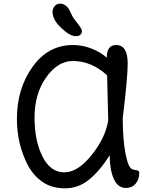

<svg xmlns="http://www.w3.org/2000/svg" viewBox="-20 -1010 850 1045"><path d="M648 -367Q648 -255 662.5 -177.5Q677 -100 698 -90Q706 -86 717 -84.5Q728 -83 733 -80Q738 -77 738 -69Q738 -33 718 -10Q698 13 665 13Q621 13 599 -37Q577 -87 577 -165Q524 -81 465.5 -33Q407 15 334.5 15Q262 15 212 -19.5Q162 -54 132 -110Q72 -225 72 -363Q72 -527 157 -646Q242 -765 377 -765Q429 -765 478.5 -745.5Q528 -726 561 -696Q561 -765 612 -765Q675 -765 675 -664Q675 -589 648 -367ZM569 -355 563 -600Q478 -678 377 -678Q294 -678 231 -588.5Q168 -499 168 -371Q168 -243 211.5 -157.5Q255 -72 329.5 -72Q404 -72 479.5 -167Q555 -262 569 -355ZM266 -946Q266 -963 277.5 -976.5Q289 -990 306.5 -990Q324 -990 336.5 -980.5Q349 -971 354.5 -961.5Q360 -952 369 -932Q378 -912 402 -882.5Q426 -853 426 -841Q426 -829 417.5 -821Q409 -813 393 -813Q361 -813 313.5 -857.5Q266 -902 266 -946Z"/></svg>

Font: Delius Unicase
Style: Regular
Weight: 400
Designer: Natalia Raices
Foundry: Natalia Raices
Version: Version 1.002